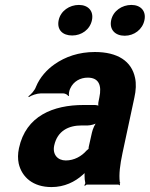

<svg xmlns="http://www.w3.org/2000/svg" viewBox="-20 -749 608 779"><path d="M477 -128 525 -352C532 -383 533 -410 528 -433C514 -501 457 -538 365 -538C300 -538 245 -519 201 -488C171 -467 142 -436 126 -397C121 -382 105 -365 95 -358L97 -355C107 -362 130 -370 145 -370H237C245 -370 255 -364 257 -359L260 -361C258 -366 261 -383 265 -390C278 -419 306 -434 336 -434C380 -434 394 -404 383 -353L380 -338C378 -331 378 -318 381 -314L385 -317C382 -321 370 -323 364 -323H319C196 -323 85 -279 57 -148C52 -125 52 -104 56 -85C69 -30 114 10 189 10C241 10 284 -11 316 -40C321 -44 327 -50 329 -54L325 -55C323 -51 323 -43 323 -37C323 -26 324 -16 326 -7C327 -5 323 1 322 3L325 5C326 3 330 0 333 0H460C462 0 463 2 464 3L467 1C466 0 466 -2 466 -4C466 -5 468 -7 468 -7L466 -10C462 -43 467 -80 477 -128ZM200 -159C213 -218 258 -240 311 -240H336C348 -240 370 -246 378 -253L375 -256C366 -249 356 -225 353 -211L342 -162C341 -159 338 -145 340 -143L344 -146C342 -148 334 -141 331 -138C311 -115 281 -98 247 -98C214 -98 192 -122 200 -159ZM273 -605C311 -605 345 -629 353 -667C361 -704 338 -729 300 -729C262 -729 226 -705 218 -667C210 -628 234 -605 273 -605ZM486 -604C524 -604 558 -629 566 -667C574 -704 551 -729 513 -729C475 -729 439 -705 431 -667C423 -629 447 -604 486 -604Z"/></svg>

Font: Asimov
Style: EdgeExtremeIt
Weight: 500
Designer: Google
Version: Version 2.000980: 2014